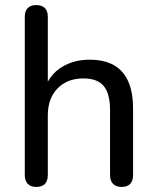

<svg xmlns="http://www.w3.org/2000/svg" viewBox="-20 -732 623 759"><path d="M123 7Q102 7 90 -5Q78 -17 78 -40V-666Q78 -689 90 -700.5Q102 -712 123 -712Q145 -712 157 -700.5Q169 -689 169 -666V-381H156Q177 -438 224.5 -467Q272 -496 333 -496Q392 -496 430 -474.5Q468 -453 487 -410Q506 -367 506 -302V-40Q506 -17 494.5 -5Q483 7 461 7Q439 7 427 -5Q415 -17 415 -40V-297Q415 -362 390 -392Q365 -422 310 -422Q246 -422 207.5 -382.5Q169 -343 169 -276V-40Q169 7 123 7Z"/></svg>

Font: Nunito Medium
Style: Regular
Weight: 500
Designer: Vernon Adams
Foundry: Vernon Adams
Version: Version 3.601